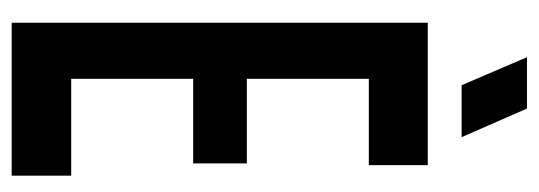

<svg xmlns="http://www.w3.org/2000/svg" viewBox="-317 -608 923 329"><g transform="rotate(90 144.5 -443.5)"><path d="M263 -614H115V-405H260V-313H115V-104H281V-2H19V-715H263ZM166 -885 215 -773H126L78 -885Z"/></g></svg>

Font: Fundamental  Brigade Condensed
Style: Regular
Weight: 400
Width: 3
Designer: Peter Wiegel, original typeface by Carl Albert Fahrenwaldt 1901
Foundry: Peter Wiegel
Version: Version 0.000 2012 initial release